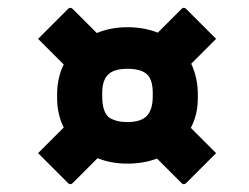

<svg xmlns="http://www.w3.org/2000/svg" viewBox="-20 -546 640 494"><path d="M127 -304Q127 -346 144 -380L78 -446L155 -523Q158 -526 161 -526Q164 -526 167 -523L229 -461Q265 -476 308 -476Q350 -476 386 -462L447 -523Q450 -526 453 -526Q456 -526 459 -523L536 -446L472 -382Q489 -346 489 -303V-293Q489 -251 471 -217L536 -152L459 -75Q456 -72 453 -72Q450 -72 447 -75L384 -138Q349 -125 308 -125Q266 -125 231 -139L167 -75Q164 -72 161 -72Q158 -72 155 -75L78 -152L144 -218Q127 -252 127 -293ZM243 -298Q243 -260 259 -245Q267 -239 279 -235.5Q291 -232 308 -232Q343 -232 358 -248Q373 -264 373 -298V-307Q373 -340 359 -354Q344 -369 308 -369Q273 -369 258 -354Q243 -339 243 -307Z"/></svg>

Font: Recursive Mn Lnr St XBd
Style: Italic
Weight: 800
Italic angle: -15°
Monospace: yes
Version: Version 1.079;hotconv 1.0.112;makeotfexe 2.5.65598; ttfautoh